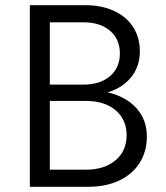

<svg xmlns="http://www.w3.org/2000/svg" viewBox="-20 -720 640 740"><path d="M95 0V-700H308Q372 -700 419.5 -678Q467 -656 493 -616Q519 -576 519 -522Q519 -464 485.5 -422.5Q452 -381 395 -364Q465 -348 505.5 -303.5Q546 -259 546 -194Q546 -136 518 -92Q490 -48 439 -24Q388 0 319 0ZM172 -394H302Q366 -394 404 -426.5Q442 -459 442 -514Q442 -569 404 -601.5Q366 -634 302 -634H172ZM172 -66H311Q382 -66 425 -102Q468 -138 468 -199Q468 -259 425.5 -295Q383 -331 311 -331H172Z"/></svg>

Font: Red Hat Mono
Style: Regular
Weight: 300
Monospace: yes
Designer: Pentagram, MCKL
Foundry: Pentagram, MCKL
Version: Version 1.023